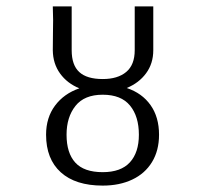

<svg xmlns="http://www.w3.org/2000/svg" viewBox="-20 -570 640 600"><path d="M124 -149Q124 -202.5 152 -240Q180 -277.5 228 -294Q190 -309.5 167.8 -340.2Q145.5 -371 145 -413L145.5 -467Q146 -481 146 -507Q146 -520 145 -550H204V-413Q204 -366.5 227.8 -344.8Q251.5 -323 301 -323Q348 -323 374.5 -345.2Q401 -367.5 401 -413V-550H459V-413Q459 -371.5 436.5 -341Q414 -310.5 376 -295Q424 -279 450.5 -241.5Q477 -204 477 -149Q477 -99.5 455 -63.5Q433 -27.5 393.2 -8.8Q353.5 10 301 10Q216 10 170 -31.5Q124 -73 124 -149ZM414 -149Q414 -206.5 386.2 -240.2Q358.5 -274 301 -274Q243.5 -274 215.8 -239Q188 -204 188 -149Q188 -92 215.2 -62Q242.5 -32 301 -32Q358 -32 386 -62.8Q414 -93.5 414 -149Z"/></svg>

Font: JuliaMono Light
Style: Regular
Weight: 300
Monospace: yes
Designer: cormullion
Foundry: corm
Version: Version 0.054; ttfautohint (v1.8.4)